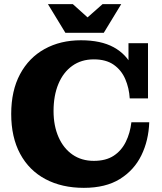

<svg xmlns="http://www.w3.org/2000/svg" viewBox="-20 -890 781 925"><path d="M384 15Q278 15 199 -27Q120 -69 77 -149Q34 -229 34 -341Q34 -453 76.5 -532.5Q119 -612 195 -654Q271 -696 370 -696Q466 -696 527.5 -662.5Q589 -629 619 -566Q649 -503 649 -416H605Q602 -466 583.5 -509Q565 -552 528 -578Q491 -604 432 -604Q372 -604 328.5 -573Q285 -542 261.5 -486Q238 -430 238 -355Q238 -284 262 -229.5Q286 -175 329.5 -145Q373 -115 432 -115Q490 -115 527.5 -139.5Q565 -164 586 -206.5Q607 -249 613 -301H699Q696 -213 661 -141.5Q626 -70 557.5 -27.5Q489 15 384 15ZM649 -416 599 -529V-682H693V-416ZM295 -732 211 -870H331L440 -772H363L474 -870H564L480 -732Z"/></svg>

Font: Montagu Slab
Style: Bold
Weight: 700
Designer: Florian Karsten
Foundry: Florian Karsten
Version: Version 1.000